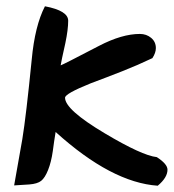

<svg xmlns="http://www.w3.org/2000/svg" viewBox="-20 -544 553 611"><path d="M173 -336Q180 -338 295 -398Q368 -436 425 -436Q446 -436 461 -423.5Q476 -411 476 -391Q476 -376 465 -359Q419 -337 369.5 -317.5Q320 -298 269 -279Q187 -246 187 -233Q187 -195 313 -120Q432 -49 479 -44Q513 -22 513 -4Q513 21 482 47Q335 37 157 -124Q152 -94 148 -63Q143 -28 133 -3Q123 22 111 31.5Q99 41 73 43Q57 44 25 46Q34 -3 51 -101Q63 -174 81 -355Q91 -462 123 -524Q197 -510 197 -478Q197 -450 188 -407Q175 -349 173 -336Z"/></svg>

Font: Wortlaut AH
Style: SemiBold
Weight: 600
Designer: Andreas Höfeld
Foundry: Fontgrube AH
Version: Version 2.59